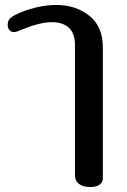

<svg xmlns="http://www.w3.org/2000/svg" viewBox="-20 -581 508 771"><path d="M281 122V-401Q281 -447 256.5 -469.5Q232 -492 189 -492Q142 -492 72 -464Q67 -462 55 -457Q43 -452 36 -452Q26 -452 18.5 -459.5Q11 -467 11 -482Q11 -497 19.5 -506Q28 -515 45 -523Q80 -540 122.5 -550.5Q165 -561 206 -561Q285 -561 339 -517.5Q393 -474 393 -391V135Q393 151 380 160.5Q367 170 343 170Q313 170 297 157.5Q281 145 281 122Z"/></svg>

Font: MaitreeSemiBold
Style: Regular
Weight: 600
Designer: CadsonDemak Team
Foundry: CadsonDemak
Version: Version 1.000